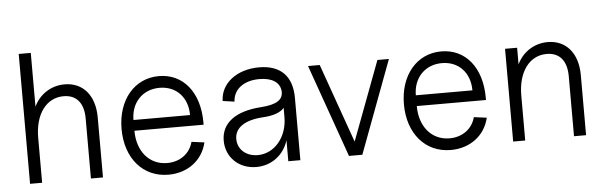

<svg xmlns="http://www.w3.org/2000/svg" viewBox="-47 -858 3244 1031"><g transform="rotate(-5 1575.0 -342.0)"><path d="M407 -324V0H472V-324C472 -442 409 -516 310 -516C235 -516 173 -473 144 -410V-700H79V0H144V-243C144 -370 206 -453 299 -453C368 -453 407 -407 407 -324Z M824 16C928 16 1009 -45 1031 -140L962 -149C946 -87 892 -47 823 -47C727 -47 662 -123 662 -235H1035V-248C1035 -410 949 -516 818 -516C686 -516 594 -407 594 -250C594 -92 687 16 824 16ZM967 -293H662C662 -387 725 -453 816 -453C906 -453 967 -389 967 -293Z M1298 16C1381 16 1447 -36 1471 -113V0H1536V-336C1536 -453 1474 -516 1358 -516C1238 -516 1150 -448 1148 -353L1211 -344C1214 -410 1270 -453 1354 -453C1421 -453 1463 -427 1468 -380C1472 -332 1436 -308 1350 -302C1212 -293 1135 -235 1135 -140C1135 -50 1204 16 1298 16ZM1311 -47C1248 -47 1203 -87 1203 -143C1203 -204 1258 -241 1356 -247C1412 -250 1451 -264 1471 -288V-238C1471 -130 1401 -47 1311 -47Z M1798 0H1870L2057 -500H1995L1835 -74L1684 -500H1621Z M2346 16C2450 16 2531 -45 2553 -140L2484 -149C2468 -87 2414 -47 2345 -47C2249 -47 2184 -123 2184 -235H2557V-248C2557 -410 2471 -516 2340 -516C2208 -516 2116 -407 2116 -250C2116 -92 2209 16 2346 16ZM2489 -293H2184C2184 -387 2247 -453 2338 -453C2428 -453 2489 -389 2489 -293Z M3011 -324V0H3076V-324C3076 -442 3013 -516 2914 -516C2839 -516 2777 -473 2748 -410V-500H2683V0H2748V-243C2748 -370 2810 -453 2903 -453C2972 -453 3011 -407 3011 -324Z"/></g></svg>

Font: Uncut Sans Book
Style: Regular
Weight: 350
Designer: Kasper Nordkvist
Foundry: UNCUT.wtf
Version: Version 1.304;Glyphs 3.2 (3246)